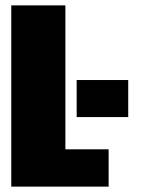

<svg xmlns="http://www.w3.org/2000/svg" viewBox="-20 -695 526 715"><path d="M22 0H384.5V-139H223.5V-675H22ZM265.5 -397V-259H457.5V-397Z"/></svg>

Font: Anybody Condensed Black
Style: Regular
Weight: 900
Width: 3
Designer: Tyler Finck
Foundry: Etcetera Type Company
Version: Version 1.113;gftools[0.9.25]